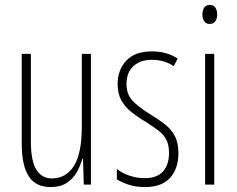

<svg xmlns="http://www.w3.org/2000/svg" viewBox="-20 -747 959 777"><path d="M348 -529V0H319L316 -104H313Q305 -75 290 -49Q275 -23 249.5 -6.5Q224 10 185 10Q124 10 96 -34Q68 -78 68 -165V-529H105V-174Q105 -96 127 -60.5Q149 -25 190 -25Q247 -25 279 -75.5Q311 -126 311 -233V-529Z M702 -127Q702 -64 668 -27Q634 10 567 10Q530 10 501 0.5Q472 -9 453 -21V-63Q475 -46 504.5 -36Q534 -26 566 -26Q615 -26 639.5 -53Q664 -80 664 -128Q664 -160 653.5 -181Q643 -202 622.5 -217.5Q602 -233 573 -252Q539 -272 512.5 -293Q486 -314 471 -341Q456 -368 456 -408Q456 -463 490.5 -501Q525 -539 595 -539Q655 -539 699 -510L683 -479Q646 -505 594 -505Q548 -505 520 -479.5Q492 -454 492 -407Q492 -366 515.5 -340.5Q539 -315 587 -285Q620 -265 646 -245Q672 -225 687 -197.5Q702 -170 702 -127Z M829 -727Q845 -727 852 -715.5Q859 -704 859 -689Q859 -671 851 -660.5Q843 -650 828 -650Q814 -650 806.5 -661Q799 -672 799 -688Q799 -704 806 -715.5Q813 -727 829 -727ZM847 -529V0H810V-529Z"/></svg>

Font: Noto Sans Devanagari ExtraCondensed ExtraLight
Style: Regular
Weight: 200
Width: 2
Designer: Jelle Bosma - Monotype Design Team
Foundry: Monotype Imaging Inc.
Version: Version 2.004; ttfautohint (v1.8.4.7-5d5b)